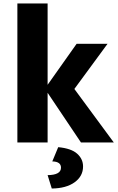

<svg xmlns="http://www.w3.org/2000/svg" viewBox="-20 -820 680 1105"><path d="M254 -286V0H80V-800H254V-332L421 -568H599L408 -308L635 0H446ZM315 27Q390 34 424 64.5Q458 95 458 138Q458 194 409.5 229Q361 264 278 265L254 188Q331 187 331 145Q331 110 281 109Z"/></svg>

Font: Martel Sans Heavy
Style: Regular
Weight: 900
Designer: Dan Reynolds and Mathieu Réguer
Foundry: Dan Reynolds and Mathieu Réguer
Version: Version 1.001;PS 001.001;hotconv 1.0.70;makeotf.lib2.5.58329